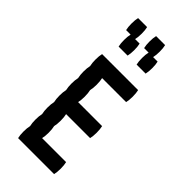

<svg xmlns="http://www.w3.org/2000/svg" viewBox="-253 -853 905 905"><g transform="rotate(45 200.0 -400.0)"><path d="M160 -240Q164 -224 164 -200Q164 -177 160 -160Q164 -144 164 -120Q164 -97 160 -80H320Q324 -64 324 -40Q324 -17 320 0H80Q76 -17 76 -40Q76 -64 80 -80Q76 -97 76 -120Q76 -144 80 -160Q76 -177 76 -200Q76 -224 80 -240Q76 -257 76 -280Q76 -304 80 -320Q76 -337 76 -360Q76 -384 80 -400Q76 -417 76 -440Q76 -464 80 -480Q76 -497 76 -520Q76 -544 80 -560H320Q324 -544 324 -520Q324 -497 320 -480H160Q164 -464 164 -440Q164 -417 160 -400Q164 -384 164 -360Q164 -337 160 -320H320Q324 -304 324 -280Q324 -257 320 -240ZM170 -720Q174 -704 174 -680Q174 -657 170 -640H110Q106 -657 106 -680Q106 -704 110 -720H80Q76 -737 76 -760Q76 -784 80 -800H140Q144 -784 144 -760Q144 -737 140 -720ZM294 -680Q294 -657 290 -640H230Q226 -657 226 -680Q226 -704 230 -720H200Q196 -737 196 -760Q196 -784 200 -800H260Q264 -784 264 -760Q264 -737 260 -720H290Q294 -704 294 -680Z"/></g></svg>

Font: VT323
Style: Regular
Weight: 400
Monospace: yes
Designer: Peter Hull
Version: Version 2.000